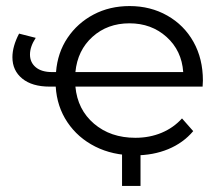

<svg xmlns="http://www.w3.org/2000/svg" viewBox="-20 -508 731 634"><path d="M649 -222H229Q236 -146 290.5 -99.5Q345 -53 427 -53Q474 -53 513.5 -69.5Q553 -86 581 -117L618 -75Q585 -36 535.5 -15.5Q486 5 425 5Q352 5 294.5 -24Q237 -53 202.5 -104.5Q168 -156 164 -222H144Q86 -222 53.5 -248.5Q21 -275 21 -319Q21 -355 43 -397L98 -383Q79 -354 79 -328Q79 -302 98 -286Q117 -270 152 -270H165Q170 -334 203 -383Q236 -432 289 -460Q342 -488 408 -488Q477 -488 532.5 -456.5Q588 -425 619 -369.5Q650 -314 650 -242Q650 -236 649 -222ZM229 -270H585Q580 -341 530 -386Q480 -431 407.5 -431Q335 -431 285.5 -386.5Q236 -342 229 -270ZM444 106H383V-16H444Z"/></svg>

Font: Montserrat Ace
Style: Regular
Weight: 400
Designer: Julieta Ulanovsky
Foundry: Julieta Ulanovsky
Version: Version 1